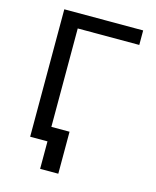

<svg xmlns="http://www.w3.org/2000/svg" viewBox="-129 -816 860 1061"><g transform="rotate(15 301.0 -286.0)"><path d="M204.1 0H105V-729H556.2V-646H204.1V-83H308.1V157.2H204.1Z"/></g></svg>

Font: Hack
Style: Regular
Weight: 400
Monospace: yes
Designer: Christopher Simpkins
Foundry: Christopher Simpkins
Version: Version 2.019; ttfautohint (v1.4.1) -l 4 -r 80 -G 350 -x 0 -